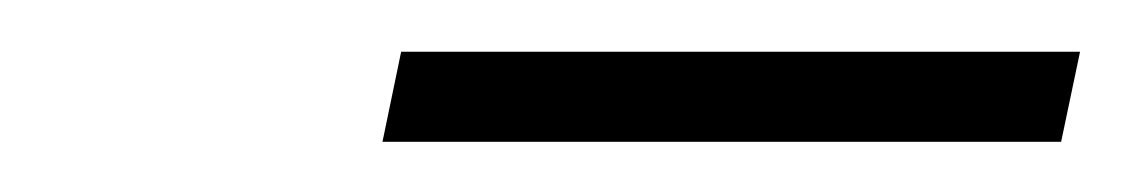

<svg xmlns="http://www.w3.org/2000/svg" viewBox="-20 -717 442 75"><path d="M394.5 -661.6H129.4L136.7 -696.8H401.9Z"/></svg>

Font: Ufes Sans Thin
Style: Italic
Weight: 100
Designer: Ricardo Esteves & Thais Bronze
Foundry: ProDesignUfes - Ricardo Esteves, Thais Bronze
Version: Version 2.0